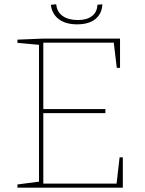

<svg xmlns="http://www.w3.org/2000/svg" viewBox="-20 -871 674 891"><path d="M521 -19 535 -141H550V0H61V-15L161 -28V-663L61 -672V-687L182 -692H537V-556H522L508 -673H181V-365H469V-346H181V-19ZM216 -849 241 -851Q244 -816 270.5 -797Q297 -778 342 -778Q383 -778 407 -796.5Q431 -815 432 -849L455 -851Q453 -807 422.5 -782.5Q392 -758 338 -758Q285 -758 253 -782Q221 -806 216 -849Z"/></svg>

Font: Bitter Pro Thin
Style: Regular
Weight: 250
Designer: Sol Matas, and Bitter project Authors
Foundry: Sol Matas
Version: Version 1.010